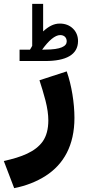

<svg xmlns="http://www.w3.org/2000/svg" viewBox="-50 -707 442 994"><path d="M51.3 -449.7V-391.1H184.1C291.5 -391.1 353.5 -423.3 354 -494.1C354 -520 345.2 -542 327.6 -559.1C310.1 -576.2 287.1 -585 259.3 -585C227.5 -585 200.2 -569.3 173.3 -544.4V-687H116.7V-469.7C114.3 -463.4 108.9 -457 105 -449.7ZM168 -449.7C201.7 -497.1 234.9 -525.4 261.7 -525.4C282.7 -525.4 295.4 -512.2 295.4 -492.7C295.4 -467.8 265.6 -450.2 183.6 -450.2ZM23.4 267.1C85 254.9 139.2 233.4 186 203.6C279.8 143.6 335.4 45.4 335.4 -96.7C335.4 -173.3 320.8 -265.6 295.4 -337.4L154.3 -291.5C165 -259.8 175.3 -224.6 185.5 -186.5C195.3 -147.9 200.2 -113.8 200.2 -84C200.2 -38.6 190.4 -2.4 171.4 24.9C132.8 79.1 61.5 106.4 -30.3 126.5Z"/></svg>

Font: Vazirmatn Black
Style: Regular
Weight: 900
Designer: Saber Rastikerdar
Foundry: Saber Rastikerdar
Version: Version 33.003